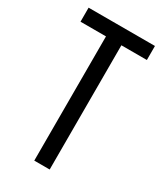

<svg xmlns="http://www.w3.org/2000/svg" viewBox="-178 -771 719 842"><g transform="rotate(30 181.5 -350.0)"><path d="M142 0V-629H13V-700H349V-629H220V0Z"/></g></svg>

Font: Adderley Regular
Style: Regular
Weight: 400
Designer: gorohovskiy
Version: Version 1.003 November 13, 2017